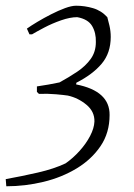

<svg xmlns="http://www.w3.org/2000/svg" viewBox="-38 -533 469 671"><path d="M-16 118 -18 93Q38 83 94.5 70Q151 57 191 38Q217 20 240 -5.5Q263 -31 277 -58Q291 -85 292 -108Q293 -143 264 -167Q235 -191 199 -199Q186 -201 158 -203.5Q130 -206 98 -205L91 -212V-231Q111 -234 131.5 -237.5Q152 -241 170 -245Q203 -263 232 -282.5Q261 -302 279 -327Q297 -352 297 -386Q298 -418 284 -442Q270 -466 232 -473Q207 -473 175.5 -462Q144 -451 116.5 -436.5Q89 -422 74 -413H65L56 -433Q70 -443 92.5 -456.5Q115 -470 140.5 -483Q166 -496 189 -504.5Q212 -513 228 -513Q258 -513 287 -504.5Q316 -496 337 -473Q340 -463 344.5 -443.5Q349 -424 349 -404Q349 -348 317.5 -310.5Q286 -273 229 -244L228 -238Q346 -215 345 -131Q345 -69 313.5 -22.5Q282 24 230 55.5Q178 87 114 102.5Q50 118 -16 118Z"/></svg>

Font: Labrada Lght
Style: Italic
Weight: 300
Italic angle: -7°
Designer: Mercedes Jáuregui
Foundry: Omnibus-Type Team
Version: Version 1.000; ttfautohint (v1.8.4.7-5d5b)